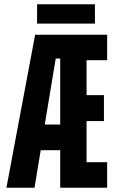

<svg xmlns="http://www.w3.org/2000/svg" viewBox="-20 -876 540 896"><path d="M10 0 144 -714H480V-595H384V-432H465V-311H384V-119H480V0H261V-175H170L141 0ZM240 -603 189 -295H261V-603ZM153 -766V-856H423V-766Z"/></svg>

Font: Noto Sans Mono ExtraCondensed
Style: Bold
Weight: 700
Width: 2
Designer: Monotype Design Team
Foundry: Monotype Imaging Inc.
Version: Version 2.014